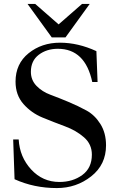

<svg xmlns="http://www.w3.org/2000/svg" viewBox="-20 -944 596 976"><path d="M54 -33 47 -235H75Q80 -146 138.5 -82.5Q197 -19 282 -19Q350 -19 398.5 -54.5Q447 -90 447 -158Q447 -211 407 -246Q367 -281 310 -302Q253 -323 196 -346.5Q139 -370 99 -415.5Q59 -461 59 -529Q59 -620 125.5 -673.5Q192 -727 285 -727Q377 -727 470 -684L476 -527H449Q413 -696 274 -696Q217 -696 177 -665.5Q137 -635 137 -579Q137 -537 165.5 -507.5Q194 -478 236 -462.5Q278 -447 328 -426Q378 -405 420 -382Q462 -359 490.5 -313.5Q519 -268 519 -205Q519 -107 443.5 -47.5Q368 12 269 12Q153 12 54 -33ZM243 -754 120 -924H159L278 -820L397 -924H436L313 -754Z"/></svg>

Font: Justus
Style: Versalitas
Weight: 400
Version: Version 001.001